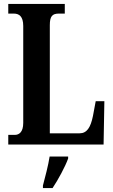

<svg xmlns="http://www.w3.org/2000/svg" viewBox="-20 -734 575 975"><path d="M22 0H506L510 -220H466L452 -145C440 -86 421 -57 384 -57H233V-606C233 -651 245 -665 279 -665H309V-714H22V-665H50C77 -665 98 -651 98 -602V-110C98 -63 77 -49 55 -49H22ZM198 208V221H247C275 179 311 113 326 71V61H232C225 107 209 166 198 208Z"/></svg>

Font: Noto Serif Tamil ExtraCondensed
Style: Bold Italic
Weight: 700
Width: 2
Italic angle: -12°
Designer: Indian Type Foundry, Tom Grace, and the Monotype Design Team
Foundry: Monotype Imaging Inc.
Version: Version 2.003